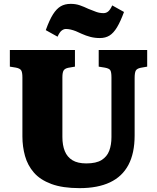

<svg xmlns="http://www.w3.org/2000/svg" viewBox="-20 -960 812 994"><path d="M392 14Q304 14 246 -7.5Q188 -29 155.5 -66.5Q123 -104 109.5 -152.5Q96 -201 96 -254V-559Q96 -586 89.5 -596Q83 -606 62 -610L31 -615V-701H368V-615L333 -609Q315 -605 309 -594.5Q303 -584 303 -559V-251Q303 -208 315.5 -177.5Q328 -147 355 -130.5Q382 -114 427 -114Q478 -114 506 -131.5Q534 -149 545.5 -179.5Q557 -210 557 -250V-559Q557 -587 551 -596.5Q545 -606 522 -610L491 -615V-701H742V-615L708 -609Q689 -605 683 -594.5Q677 -584 677 -555V-259Q677 -167 645 -106.5Q613 -46 549.5 -16Q486 14 392 14ZM497 -763Q471 -763 448 -769Q425 -775 403 -785Q387 -793 373 -798.5Q359 -804 346 -807Q333 -810 321 -810Q310 -810 299 -801.5Q288 -793 278 -770L217 -804Q236 -857 254.5 -886Q273 -915 294.5 -927.5Q316 -940 346 -940Q372 -940 393.5 -932.5Q415 -925 438 -914Q460 -905 478 -898.5Q496 -892 516 -892Q530 -892 540.5 -901Q551 -910 561 -932L622 -898Q604 -849 586 -819Q568 -789 547 -776Q526 -763 497 -763Z"/></svg>

Font: Literata ExtraBold
Style: Regular
Weight: 800
Designer: Latin by Veronika Burian and Jose Scaglione. Greek by Irene Vlachou. Cyrillic by Vera Evstafieva.
Foundry: TypeTogether
Version: Version 3.103;gftools[0.9.29]